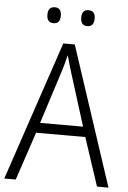

<svg xmlns="http://www.w3.org/2000/svg" viewBox="-60 -940 656 984"><g transform="rotate(5 268.5 -448.5)"><path d="M477 0 395 -248H142L59 0H0L241 -716H300L536 0ZM297 -562Q291 -581 283 -608Q275 -635 269 -658Q263 -633 256 -608Q249 -583 242 -562L158 -300H379ZM147 -856Q147 -897 182 -897Q216 -897 216 -856Q216 -815 182 -815Q147 -815 147 -856ZM321 -857Q321 -897 355 -897Q390 -897 390 -857Q390 -815 355 -815Q321 -815 321 -857Z"/></g></svg>

Font: Noto Sans Lao UI SemCond Light
Style: Regular
Weight: 300
Width: 4
Designer: Monotype Design Team
Foundry: Monotype Imaging Inc.
Version: Version 2.000; ttfautohint (v1.8.4.7-5d5b)